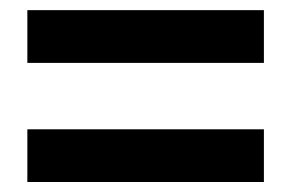

<svg xmlns="http://www.w3.org/2000/svg" viewBox="-20 -532 583 384"><path d="M34.7 -406.2V-511.7H507.8V-406.2ZM34.7 -168V-273.4H507.8V-168Z"/></svg>

Font: Akatab Black
Style: Regular
Weight: 900
Designer: SIL Global
Foundry: SIL Global
Version: Version 4.000